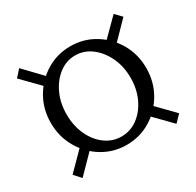

<svg xmlns="http://www.w3.org/2000/svg" viewBox="-115 -693 756 742"><g transform="rotate(-30 263.5 -322.0)"><path d="M266.6 -102.5Q208 -102.5 159.7 -131.8Q111.3 -161.1 82.5 -211.4Q53.7 -261.7 53.7 -322.3Q53.7 -383.8 82.5 -433.6Q111.3 -483.4 159.7 -512.7Q208 -542 266.6 -542Q325.2 -542 373.5 -512.7Q421.9 -483.4 450.7 -433.6Q479.5 -383.8 479.5 -322.3Q479.5 -261.7 450.7 -211.4Q421.9 -161.1 373.5 -131.8Q325.2 -102.5 266.6 -102.5ZM53.7 -77.1 26.4 -107.4 120.1 -202.1 143.6 -168.9ZM472.7 -77.1 387.7 -164.1 420.9 -190.4 502 -107.4ZM264.6 -140.6Q304.7 -140.6 336.9 -164.1Q369.1 -187.5 388.7 -228.5Q408.2 -269.5 408.2 -320.3Q408.2 -371.1 388.7 -412.1Q369.1 -453.1 336.9 -477.5Q304.7 -502 264.6 -502Q225.6 -502 193.4 -477.5Q161.1 -453.1 142.1 -412.1Q123 -371.1 123 -320.3Q123 -269.5 142.1 -228.5Q161.1 -187.5 193.4 -164.1Q225.6 -140.6 264.6 -140.6ZM117.2 -444.3 26.4 -537.1 53.7 -567.4 141.6 -475.6ZM418 -452.1 390.6 -482.4 474.6 -566.4 502 -538.1Z"/></g></svg>

Font: Crimson Pro ExtraLight Light
Style: Regular
Weight: 300
Version: Version 1.002